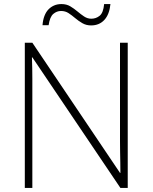

<svg xmlns="http://www.w3.org/2000/svg" viewBox="-20 -924 751 944"><path d="M608 0H572L139 -642H137Q138 -615 138.5 -588.5Q139 -562 139 -536Q139 -510 139 -481V0H102V-714H139L570 -74H572Q572 -97 571.5 -124Q571 -151 570.5 -178.5Q570 -206 570 -231V-714H608ZM189 -800Q191 -826 198.5 -845.5Q206 -865 218 -877.5Q230 -890 246 -897Q262 -904 282 -904Q307 -904 325.5 -893Q344 -882 360.5 -868Q377 -854 393.5 -843Q410 -832 429 -832Q452 -832 470 -846.5Q488 -861 492 -904H523Q518 -853 493 -826Q468 -799 428 -799Q404 -799 385 -810Q366 -821 349.5 -835Q333 -849 317 -859.5Q301 -870 280 -870Q259 -870 242 -855.5Q225 -841 219 -800Z"/></svg>

Font: Noto Sans Armenian ExtraLight
Style: Regular
Weight: 250
Designer: Monotype Design Team
Foundry: Monotype Imaging Inc.
Version: Version 2.007